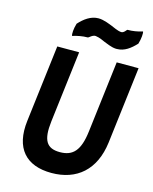

<svg xmlns="http://www.w3.org/2000/svg" viewBox="-135 -1010 883 1111"><g transform="rotate(15 306.5 -454.5)"><path d="M493 -901C490 -901 478 -878 461 -879C437 -881 413 -895 401 -899C388 -904 348 -922 315 -922C269 -922 231 -893 200 -859C190 -827 188 -793 193 -784C222 -793 251 -799 283 -799C289 -799 305 -820 325 -819C349 -816 373 -804 382 -800C393 -796 429 -779 456 -778H462C508 -778 543 -806 575 -840C585 -872 587 -906 583 -915C553 -906 525 -901 493 -901ZM482 -703 430 -275C416 -159 377 -116 298 -116C219 -116 191 -159 205 -275L257 -703H126L70 -243C49 -74 130 13 282 13C433 13 536 -74 557 -243L613 -703Z"/></g></svg>

Font: Bluebird
Style: NrwObl
Weight: 400
Designer: Jasper
Foundry: Cannot Into Space Fonts
Version: Version 0.98